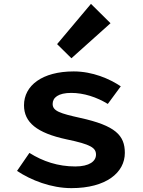

<svg xmlns="http://www.w3.org/2000/svg" viewBox="-20 -958 740 992"><path d="M275 -730 349 -657 551 -838 450 -938ZM68 -75C140 -27 244 14 349 14C528 14 625 -66 625 -168C625 -259 576 -309 394 -349C291 -372 252 -384 252 -421C252 -453 280 -478 348 -478C413 -478 480 -456 537 -421L604 -512C546 -551 458 -589 361 -589C198 -589 104 -516 104 -414C104 -326 170 -271 324 -238C450 -212 476 -194 476 -159C476 -125 442 -98 369 -98C280 -98 202 -124 132 -168Z"/></svg>

Font: Kawkab Mono
Style: Bold
Weight: 700
Monospace: yes
Designer: Abdullah Arif
Foundry: Abdullah Arif
Version: Version 1.000;PS 000.500;hotconv 1.0.88;makeotf.lib2.5.64775